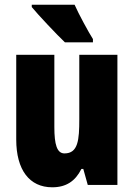

<svg xmlns="http://www.w3.org/2000/svg" viewBox="-20 -786 569 816"><path d="M297 -766H115V-756C141 -724 224 -636 256 -606H375V-620C357 -648 314 -727 297 -766ZM479 -553H317V-280C317 -191 312 -134 254 -134C222 -134 211 -172 211 -246V-553H49V-193C49 -64 105 10 202 10C261 10 300 -16 326 -68H334L353 0H479Z"/></svg>

Font: Noto Sans Myanmar ExtraCondensed Black
Style: Regular
Weight: 900
Width: 2
Designer: Monotype Design Team
Foundry: Monotype Imaging Inc.
Version: Version 2.107